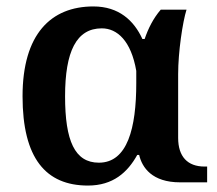

<svg xmlns="http://www.w3.org/2000/svg" viewBox="-20 -566 675 596"><path d="M253 10C331 10 376 -31 406 -85H412C421 -46 452 0 539 0H623V-49H615C562 -49 533 -80 533 -138V-336C533 -405 547 -498 559 -536H479C455 -508 440 -477 429 -445H422C396 -502 349 -546 270 -546C138 -546 50 -460 50 -267C50 -75 122 10 253 10ZM287 -61C212 -61 182 -129 182 -267C182 -406 217 -478 296 -478C344 -478 387 -439 403 -346V-308C403 -169 376 -61 287 -61Z"/></svg>

Font: Noto Serif Semi
Style: Regular
Weight: 600
Designer: Monotype Design Team
Foundry: Monotype Imaging Inc.
Version: Version 1.002